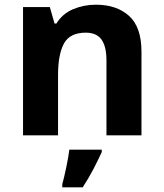

<svg xmlns="http://www.w3.org/2000/svg" viewBox="-20 -576 697 817"><path d="M388 -556Q476 -556 529 -508.5Q582 -461 582 -356V0H433V-319Q433 -378 412 -407.5Q391 -437 345 -437Q277 -437 252 -390.5Q227 -344 227 -257V0H78V-546H192L212 -476H220Q246 -518 291.5 -537Q337 -556 388 -556ZM413 71Q398 104 378 142.5Q358 181 332 221H245V208Q253 179 262 136Q271 93 275 61H413Z"/></svg>

Font: Noto Sans Tamil
Style: Bold
Weight: 700
Designer: Jelle Bosma - Monotype Design Team
Foundry: Monotype Imaging Inc.
Version: Version 2.004; ttfautohint (v1.8.4.7-5d5b)